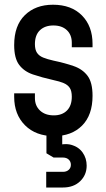

<svg xmlns="http://www.w3.org/2000/svg" viewBox="-20 -578 462 833"><path d="M214.5 12.5Q135.5 12.5 88.5 -34.5Q41.5 -81.5 41.5 -158V-173H131.5V-152.5Q131.5 -119 153.8 -98.2Q176 -77.5 213.5 -77.5Q249.5 -77.5 270.5 -98.5Q291.5 -119.5 291.5 -158.5Q291.5 -183 282.8 -196.5Q274 -210 256.2 -217.5Q238.5 -225 212 -230.5Q161 -242 122.8 -255Q84.5 -268 63 -296.8Q41.5 -325.5 41.5 -382.5Q41.5 -467 87.8 -512.2Q134 -557.5 210 -557.5Q289.5 -557.5 335.5 -511Q381.5 -464.5 381.5 -387.5V-373H291.5V-392.5Q291.5 -427 270 -447.2Q248.5 -467.5 211.5 -467.5Q175 -467.5 153.2 -446.8Q131.5 -426 131.5 -386.5Q131.5 -362.5 140.5 -349Q149.5 -335.5 167.5 -328.2Q185.5 -321 212 -315Q262 -304.5 300 -291.2Q338 -278 359.8 -249.2Q381.5 -220.5 381.5 -162.5Q381.5 -78.5 336 -33Q290.5 12.5 214.5 12.5ZM180.5 235.5V167.5H253Q268.5 167.5 278 159Q287.5 150.5 287.5 137Q287.5 123 278 114.2Q268.5 105.5 253 105.5H212.5L181.5 87V-19.5H250V69.5L214.5 57.5Q258 41.5 289.8 50.5Q321.5 59.5 338.8 84.2Q356 109 356 140.5Q356 181 327.8 208.2Q299.5 235.5 253 235.5Z"/></svg>

Font: Mohave Light Medium
Style: Regular
Weight: 500
Version: Version 2.003